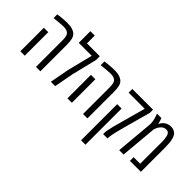

<svg xmlns="http://www.w3.org/2000/svg" viewBox="-65 -1413 2302 2302"><g transform="rotate(45 1085.5 -262.0)"><path d="M330.1 0V-449.7Q330.1 -492.2 323 -518.1Q315.9 -543.9 297.4 -557.1Q282.2 -568.8 262.2 -572.5Q242.2 -576.2 217.8 -576.2Q198.7 -576.2 164.3 -573.2Q129.9 -570.3 65.4 -563.5V-626Q79.6 -628.4 95.5 -630.4Q111.3 -632.3 128.4 -634.3Q158.7 -637.2 180.9 -638.4Q203.1 -639.6 219.2 -639.6Q252 -639.6 275.6 -636.5Q299.3 -633.3 319.3 -625.5Q330.1 -621.6 339.4 -616.5Q348.6 -611.3 357.4 -604.5Q384.8 -583 394.8 -545.2Q404.8 -507.3 404.8 -449.2V0ZM65.4 0V-398.9H140.1V0Z M582.5 0 627.9 -242.2 709 -566.9H488.8V-764.2H563V-631.8H780.8V-566.9L702.1 -245.6L655.8 0Z M1128.4 0V-449.7Q1128.4 -492.2 1121.3 -518.1Q1114.3 -543.9 1095.7 -557.1Q1080.6 -568.8 1060.5 -572.5Q1040.5 -576.2 1016.1 -576.2Q997.1 -576.2 962.6 -573.2Q928.2 -570.3 863.8 -563.5V-626Q877.9 -628.4 893.8 -630.4Q909.7 -632.3 926.8 -634.3Q957 -637.2 979.2 -638.4Q1001.5 -639.6 1017.6 -639.6Q1050.3 -639.6 1074 -636.5Q1097.7 -633.3 1117.7 -625.5Q1128.4 -621.6 1137.7 -616.5Q1147 -611.3 1155.8 -604.5Q1183.1 -583 1193.1 -545.2Q1203.1 -507.3 1203.1 -449.2V0ZM863.8 0V-398.9H938.5V0Z M1470.2 0Q1470.2 -1 1469.5 -3.7Q1468.8 -6.3 1468.8 -11.7Q1468.8 -26.9 1470 -39.6Q1471.2 -52.2 1474.1 -66.9Q1483.4 -113.3 1491.9 -147Q1500.5 -180.7 1509.3 -210.7Q1518.1 -240.7 1526.9 -275.4L1607.4 -567.4H1334.5V-629.9H1685.1V-575.7L1592.3 -237.3Q1586.4 -215.3 1581.3 -195.8Q1576.2 -176.3 1571.5 -158.7Q1566.9 -141.1 1563.5 -125.5Q1558.6 -106 1554.9 -88.9Q1551.3 -71.8 1548.8 -57.6Q1546.4 -43.5 1545.2 -31.7Q1543.9 -20 1543.9 -11.2V0ZM1335 240.2V-372.6H1409.2V240.2Z M1741.7 0 1783.2 -463.4Q1783.7 -469.7 1784.2 -478.3Q1784.7 -486.8 1784.7 -494.1Q1784.7 -510.7 1781.7 -529.3Q1778.8 -547.9 1773.4 -566.9Q1772.5 -571.8 1770.8 -576.9Q1769 -582 1767.3 -586.9Q1765.6 -591.8 1764.2 -596.7Q1761.2 -605 1758.5 -613.3Q1755.9 -621.6 1752.9 -629.9H1826.7Q1834 -613.3 1840.1 -593.3Q1846.2 -573.2 1849.1 -556.6H1853.5Q1860.4 -571.8 1871.6 -586.4Q1882.8 -601.1 1895.5 -610.8Q1909.2 -622.1 1932.1 -630.9Q1955.1 -639.6 1983.4 -639.6Q2013.2 -639.6 2034.7 -629.2Q2056.2 -618.7 2069.8 -601.6Q2079.1 -590.3 2086.2 -573.7Q2093.3 -557.1 2097.2 -538.1Q2103 -513.2 2106 -480.2Q2108.9 -447.3 2108.9 -409.2V0H1923.3V-62.5H2034.7V-409.2Q2034.7 -462.9 2031.2 -487.8Q2027.8 -512.7 2023.4 -527.8Q2017.1 -548.8 2007.1 -558.8Q1997.1 -568.8 1987.5 -572Q1978 -575.2 1971.7 -575.2Q1943.8 -575.2 1925 -564.7Q1906.2 -554.2 1893.6 -537.6Q1880.4 -521 1872.1 -504.6Q1863.8 -488.3 1858.4 -470.2L1815.9 0Z"/></g></svg>

Font: Open Sans Condensed
Style: Regular
Weight: 400
Width: 3
Designer: Monotype Design Team
Foundry: Monotype Imaging Inc.
Version: Version 3.000